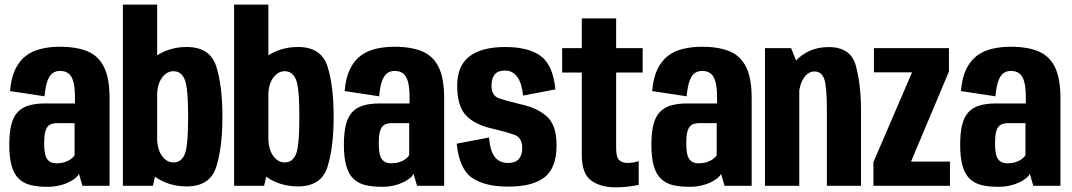

<svg xmlns="http://www.w3.org/2000/svg" viewBox="-20 -805 4646 832"><path d="M185.4 4.5Q211.6 4.5 234.2 -0.5Q256.9 -5.4 274.7 -13.8Q292.6 -22.2 304.8 -31.8Q316.9 -41.4 322.1 -51.8L337.1 0H454.7V-379.9Q454.7 -466 430.8 -514.3Q406.9 -562.6 359.5 -582.5Q312.1 -602.4 239.6 -602.4Q195.8 -602.4 158.4 -593.5Q120.9 -584.7 92.6 -563.4Q64.3 -542.1 46.3 -504.8Q28.3 -467.5 23.4 -410.4L173 -387.7Q176.9 -431.6 186.1 -455.7Q195.3 -479.8 209.1 -488.8Q222.9 -497.7 239.9 -497.7Q261 -497.7 275.4 -487.8Q289.8 -477.8 297.2 -453.1Q304.7 -428.4 304.7 -383.4V-356.7H175.4Q135.2 -356.7 105.6 -348.3Q76 -339.8 56.9 -319.7Q37.8 -299.5 29 -264.9Q20.2 -230.3 20.2 -177.9Q20.2 -122.1 30.5 -86.1Q40.7 -50.1 61.8 -30.1Q82.8 -10.1 113.5 -2.8Q144.2 4.5 185.4 4.5ZM225.5 -97.3Q213.6 -97.3 203.6 -100.7Q193.7 -104.2 186.1 -113.4Q178.5 -122.6 174.9 -139.4Q171.3 -156.3 171.3 -184.5Q171.3 -212.8 175.2 -230.3Q179.2 -247.7 186.6 -256.3Q194.1 -264.9 204.8 -268.2Q215.5 -271.5 228.6 -271.5H303.2V-132.5Q298.5 -124.2 287 -115.6Q275.6 -107.1 259.7 -102.2Q243.9 -97.3 225.5 -97.3Z M512.4 0H642.4L661 -78.4V-785H512.4ZM788.8 2.8Q890.1 2.8 917 -81.4Q943.8 -165.6 943.8 -299.4Q943.8 -433.7 917 -517.6Q890.1 -601.4 788.8 -601.4Q711.9 -601.4 652 -559.3Q592.1 -517.3 592.1 -447.4L660.6 -387.6Q660.6 -438.2 681.3 -467.3Q702.1 -496.4 731.8 -496.4Q764.7 -496.4 780 -461.6Q795.2 -426.8 795.2 -299Q795.2 -169.6 780 -135.4Q764.7 -101.1 731.8 -101.1Q702.1 -101.1 681.3 -130.2Q660.6 -159.2 660.6 -212L592.1 -150.1Q592.1 -80.3 652 -38.8Q711.9 2.8 788.8 2.8Z M994.4 0H1124.4L1143 -78.4V-785H994.4ZM1270.8 2.8Q1372.1 2.8 1399 -81.4Q1425.8 -165.6 1425.8 -299.4Q1425.8 -433.7 1399 -517.6Q1372.1 -601.4 1270.8 -601.4Q1193.9 -601.4 1134 -559.3Q1074.1 -517.3 1074.1 -447.4L1142.6 -387.6Q1142.6 -438.2 1163.3 -467.3Q1184.1 -496.4 1213.8 -496.4Q1246.7 -496.4 1262 -461.6Q1277.2 -426.8 1277.2 -299Q1277.2 -169.6 1262 -135.4Q1246.7 -101.1 1213.8 -101.1Q1184.1 -101.1 1163.3 -130.2Q1142.6 -159.2 1142.6 -212L1074.1 -150.1Q1074.1 -80.3 1134 -38.8Q1193.9 2.8 1270.8 2.8Z M1635.4 4.5Q1661.6 4.5 1684.2 -0.5Q1706.9 -5.4 1724.7 -13.8Q1742.6 -22.2 1754.8 -31.8Q1766.9 -41.4 1772.1 -51.8L1787.1 0H1904.7V-379.9Q1904.7 -466 1880.8 -514.3Q1856.9 -562.6 1809.5 -582.5Q1762.1 -602.4 1689.6 -602.4Q1645.8 -602.4 1608.4 -593.5Q1570.9 -584.7 1542.6 -563.4Q1514.3 -542.1 1496.3 -504.8Q1478.3 -467.5 1473.4 -410.4L1623 -387.7Q1626.9 -431.6 1636.1 -455.7Q1645.3 -479.8 1659.1 -488.8Q1672.9 -497.7 1689.9 -497.7Q1711 -497.7 1725.4 -487.8Q1739.8 -477.8 1747.2 -453.1Q1754.7 -428.4 1754.7 -383.4V-356.7H1625.4Q1585.2 -356.7 1555.6 -348.3Q1526 -339.8 1506.9 -319.7Q1487.8 -299.5 1479 -264.9Q1470.2 -230.3 1470.2 -177.9Q1470.2 -122.1 1480.5 -86.1Q1490.7 -50.1 1511.8 -30.1Q1532.8 -10.1 1563.5 -2.8Q1594.2 4.5 1635.4 4.5ZM1675.5 -97.3Q1663.6 -97.3 1653.6 -100.7Q1643.7 -104.2 1636.1 -113.4Q1628.5 -122.6 1624.9 -139.4Q1621.3 -156.3 1621.3 -184.5Q1621.3 -212.8 1625.2 -230.3Q1629.2 -247.7 1636.6 -256.3Q1644.1 -264.9 1654.8 -268.2Q1665.5 -271.5 1678.6 -271.5H1753.2V-132.5Q1748.5 -124.2 1737 -115.6Q1725.6 -107.1 1709.7 -102.2Q1693.9 -97.3 1675.5 -97.3Z M2181.7 3.7Q2288 3.7 2339.9 -36.9Q2391.8 -77.6 2391.8 -175.8Q2391.8 -264.6 2347.8 -302.1Q2303.8 -339.6 2231.8 -354.2Q2172 -368.7 2141 -379.7Q2109.9 -390.7 2109.9 -434.2Q2109.9 -464.2 2123.4 -481.7Q2136.9 -499.2 2168.3 -499.2Q2201.9 -499.2 2221.7 -471.7Q2241.4 -444.1 2246.8 -390.9L2386.9 -417.6Q2376 -524.1 2322.6 -562.7Q2269.2 -601.3 2169.4 -601.3Q2067.4 -601.3 2014.3 -560.6Q1961.1 -519.9 1961.1 -433.1Q1961.1 -344.3 2000.3 -303.9Q2039.6 -263.4 2115.2 -247.3Q2177.2 -232.6 2210.1 -220.4Q2243 -208.2 2243 -162.3Q2243 -132.5 2227.9 -115.6Q2212.7 -98.7 2182.5 -98.7Q2145.7 -98.7 2125.1 -123.5Q2104.5 -148.2 2099 -209.1L1959 -182.4Q1970.6 -71.6 2026.2 -34Q2081.9 3.7 2181.7 3.7Z M2646.6 6.8Q2699.1 6.8 2747.7 -4V-107.1Q2725.8 -98.9 2699.9 -98.9Q2676.3 -98.9 2663.1 -111Q2650 -123.1 2650 -163.4V-490.6H2764.9V-596.4H2650V-725.2H2501.1V-596.4H2416V-490.6H2501.1V-134.1Q2501.1 -52.2 2541.8 -22.7Q2582.5 6.8 2646.6 6.8Z M2967.9 4.5Q2994.1 4.5 3016.7 -0.5Q3039.4 -5.4 3057.2 -13.8Q3075.1 -22.2 3087.3 -31.8Q3099.4 -41.4 3104.6 -51.8L3119.6 0H3237.2V-379.9Q3237.2 -466 3213.3 -514.3Q3189.4 -562.6 3142 -582.5Q3094.6 -602.4 3022.1 -602.4Q2978.3 -602.4 2940.9 -593.5Q2903.4 -584.7 2875.1 -563.4Q2846.8 -542.1 2828.8 -504.8Q2810.8 -467.5 2805.9 -410.4L2955.5 -387.7Q2959.4 -431.6 2968.6 -455.7Q2977.8 -479.8 2991.6 -488.8Q3005.4 -497.7 3022.4 -497.7Q3043.5 -497.7 3057.9 -487.8Q3072.3 -477.8 3079.7 -453.1Q3087.2 -428.4 3087.2 -383.4V-356.7H2957.9Q2917.7 -356.7 2888.1 -348.3Q2858.5 -339.8 2839.4 -319.7Q2820.3 -299.5 2811.5 -264.9Q2802.7 -230.3 2802.7 -177.9Q2802.7 -122.1 2813 -86.1Q2823.2 -50.1 2844.3 -30.1Q2865.3 -10.1 2896 -2.8Q2926.7 4.5 2967.9 4.5ZM3008 -97.3Q2996.1 -97.3 2986.1 -100.7Q2976.2 -104.2 2968.6 -113.4Q2961 -122.6 2957.4 -139.4Q2953.8 -156.3 2953.8 -184.5Q2953.8 -212.8 2957.7 -230.3Q2961.7 -247.7 2969.1 -256.3Q2976.6 -264.9 2987.3 -268.2Q2998 -271.5 3011.1 -271.5H3085.7V-132.5Q3081 -124.2 3069.5 -115.6Q3058.1 -107.1 3042.2 -102.2Q3026.4 -97.3 3008 -97.3Z M3294.9 0H3443.5V-509.1L3408 -596.4H3294.9ZM3563.1 0H3711V-325.9Q3711 -438.6 3688.8 -519.8Q3666.7 -601 3571.3 -601Q3481.8 -601 3425 -538.1Q3368.1 -475.2 3368.1 -394L3440.5 -371.5Q3440.5 -428.9 3460.1 -462.1Q3479.7 -495.3 3509.6 -495.3Q3539.4 -495.3 3551.3 -463.8Q3563.1 -432.3 3563.1 -330.2Z M3764.8 0H4096.5V-104.6H3928.6V-106.7L4092.1 -495.1V-596.4H3767V-491.7H3932.1V-491.4L3764.8 -102.4Z M4305.9 4.5Q4332.1 4.5 4354.7 -0.5Q4377.4 -5.4 4395.2 -13.8Q4413.1 -22.2 4425.3 -31.8Q4437.4 -41.4 4442.6 -51.8L4457.6 0H4575.2V-379.9Q4575.2 -466 4551.3 -514.3Q4527.4 -562.6 4480 -582.5Q4432.6 -602.4 4360.1 -602.4Q4316.3 -602.4 4278.9 -593.5Q4241.4 -584.7 4213.1 -563.4Q4184.8 -542.1 4166.8 -504.8Q4148.8 -467.5 4143.9 -410.4L4293.5 -387.7Q4297.4 -431.6 4306.6 -455.7Q4315.8 -479.8 4329.6 -488.8Q4343.4 -497.7 4360.4 -497.7Q4381.5 -497.7 4395.9 -487.8Q4410.3 -477.8 4417.7 -453.1Q4425.2 -428.4 4425.2 -383.4V-356.7H4295.9Q4255.7 -356.7 4226.1 -348.3Q4196.5 -339.8 4177.4 -319.7Q4158.3 -299.5 4149.5 -264.9Q4140.7 -230.3 4140.7 -177.9Q4140.7 -122.1 4151 -86.1Q4161.2 -50.1 4182.3 -30.1Q4203.3 -10.1 4234 -2.8Q4264.7 4.5 4305.9 4.5ZM4346 -97.3Q4334.1 -97.3 4324.1 -100.7Q4314.2 -104.2 4306.6 -113.4Q4299 -122.6 4295.4 -139.4Q4291.8 -156.3 4291.8 -184.5Q4291.8 -212.8 4295.7 -230.3Q4299.7 -247.7 4307.1 -256.3Q4314.6 -264.9 4325.3 -268.2Q4336 -271.5 4349.1 -271.5H4423.7V-132.5Q4419 -124.2 4407.5 -115.6Q4396.1 -107.1 4380.2 -102.2Q4364.4 -97.3 4346 -97.3Z"/></svg>

Font: Anybody Thin Condensed
Style: Regular
Weight: 100
Width: 3
Version: Version 1.113;gftools[0.9.25]